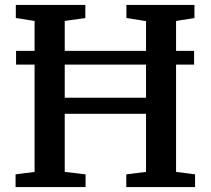

<svg xmlns="http://www.w3.org/2000/svg" viewBox="-20 -763 860 783"><path d="M121 -62V-677.5L44.5 -689.5V-743H328V-689.5L244 -677.5V-364.5H575.5V-677L495.5 -689.5V-743H773V-689.5L698 -677.5V-62L775.5 -52V0H495V-52L575.5 -62V-299H244V-62L329 -52V0H43.5V-52ZM771.5 -555.5V-499.5H45.5V-555.5Z"/></svg>

Font: Merriweather 24pt SemiBold
Style: Regular
Weight: 600
Designer: Eben Sorkin
Foundry: Eben Sorkin
Version: Version 2.100